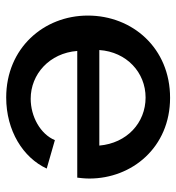

<svg xmlns="http://www.w3.org/2000/svg" viewBox="6 -578 582 635"><g transform="rotate(90 297.5 -261.0)"><path d="M303 10C413 10 502 -46 538 -124L444 -151C424 -103 366 -71 307 -71C226 -71 156 -133 149 -225H568C569 -234 571 -249 571 -265C571 -406 468 -532 304 -532C140 -532 32 -408 32 -260C32 -114 140 10 303 10ZM146 -298C152 -388 220 -451 303 -451C387 -451 454 -389 462 -298Z"/></g></svg>

Font: FIGSv2-sans-serif SemiBold
Style: Regular
Weight: 600
Designer: Matt McInerney, Pablo Impallari, Rodrigo Fuenzalida,Mirko Velimirovic
Foundry: Matt McInerney, Pablo Impallari, Rodrigo Fuenzalida
Version: Version 4.021;hotconv 1.0.109;makeotfexe 2.5.65596